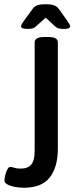

<svg xmlns="http://www.w3.org/2000/svg" viewBox="-20 -876 360 903"><path d="M92 7Q71 7 50 3Q29 -1 15 -8.5Q1 -16 1 -27Q1 -39 5 -54Q9 -69 15 -80Q21 -91 28 -91Q35 -91 47 -87Q59 -83 77 -83Q111 -83 127 -102Q143 -121 143 -166V-677Q143 -689 154 -695.5Q165 -702 190 -702H206Q231 -702 241.5 -695.5Q252 -689 252 -677V-176Q252 -90 214 -41.5Q176 7 92 7ZM109 -740Q79 -740 79 -752Q79 -757 84 -765Q89 -773 96 -783L134 -835Q142 -846 155 -851Q168 -856 195 -856Q221 -856 234 -851Q247 -846 256 -835L293 -783Q300 -773 305 -765Q310 -757 310 -752Q310 -747 303.5 -743.5Q297 -740 280 -740Q268 -740 258 -742Q248 -744 239 -752L195 -793L149 -752Q141 -744 131.5 -742Q122 -740 109 -740Z"/></svg>

Font: Asap Condensed Medium
Style: Regular
Weight: 500
Width: 3
Designer: Pablo Cosgaya
Foundry: Omnibus-Type
Version: Version 3.001; ttfautohint (v1.8.4.7-5d5b)